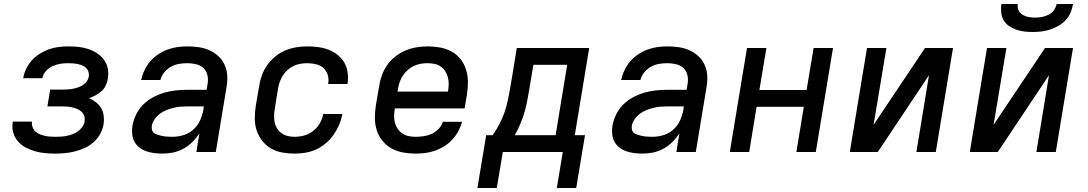

<svg xmlns="http://www.w3.org/2000/svg" viewBox="-20 -760 5440 960"><path d="M257 8Q231 8 204.5 5.5Q178 3 154 -4Q130 -11 107.5 -23Q85 -35 69 -54Q53 -73 46 -98Q39 -123 44 -150V-152H140Q138 -138 142.5 -125Q147 -112 156 -103.5Q165 -95 177.5 -89.5Q190 -84 203.5 -81Q217 -78 230.5 -77Q244 -76 258 -76Q272 -76 286.5 -77Q301 -78 315.5 -81Q330 -84 344 -89.5Q358 -95 370.5 -104Q383 -113 392 -126Q401 -139 403 -153Q405 -167 401 -180Q397 -193 387 -202Q377 -211 364 -216Q351 -221 337.5 -224Q324 -227 309.5 -227.5Q295 -228 281 -228H217L231 -312H295Q308 -312 321 -313Q334 -314 346.5 -316.5Q359 -319 371.5 -323.5Q384 -328 395 -335Q406 -342 414 -353.5Q422 -365 424 -377Q426 -390 422.5 -401Q419 -412 411 -420Q403 -428 392 -432.5Q381 -437 369.5 -439.5Q358 -442 345.5 -443Q333 -444 321 -444Q301 -444 281.5 -441Q262 -438 243 -429.5Q224 -421 209.5 -404.5Q195 -388 192 -369H96Q100 -393 111 -416Q122 -439 139.5 -458.5Q157 -478 179 -491.5Q201 -505 224.5 -513.5Q248 -522 272.5 -525Q297 -528 321 -528Q347 -528 372 -525.5Q397 -523 421 -515Q445 -507 465 -494Q485 -481 499.5 -461.5Q514 -442 519 -417Q524 -392 519 -366Q517 -350 509 -333Q501 -316 487.5 -304Q474 -292 458 -283.5Q442 -275 425 -269Q444 -261 460 -248.5Q476 -236 486 -219Q496 -202 498.5 -181Q501 -160 498 -139Q494 -115 481.5 -91.5Q469 -68 449 -50Q429 -32 405 -21Q381 -10 356.5 -3.5Q332 3 307 5.5Q282 8 257 8Z M793 8Q772 8 751.5 5.5Q731 3 712 -3.5Q693 -10 677.5 -22Q662 -34 652.5 -51Q643 -68 641 -88.5Q639 -109 642 -130Q647 -158 660 -186Q673 -214 695 -236Q717 -258 744.5 -273Q772 -288 801 -296.5Q830 -305 859 -308Q888 -311 916 -311H1013L1018 -341Q1022 -363 1017 -384.5Q1012 -406 997 -420Q982 -434 960 -439Q938 -444 916 -444Q895 -444 874.5 -440.5Q854 -437 835 -426.5Q816 -416 801.5 -398.5Q787 -381 782 -360H686Q691 -385 702.5 -409Q714 -433 731 -453Q748 -473 770.5 -488Q793 -503 817.5 -512Q842 -521 866.5 -524.5Q891 -528 916 -528Q945 -528 973.5 -524Q1002 -520 1026.5 -509Q1051 -498 1071 -480Q1091 -462 1102.5 -437.5Q1114 -413 1116 -384.5Q1118 -356 1113 -327L1059 0H962L977 -94Q962 -70 942 -50Q922 -30 897 -16.5Q872 -3 845.5 2.5Q819 8 793 8ZM842 -76Q869 -76 896.5 -84Q924 -92 946 -111.5Q968 -131 980 -157.5Q992 -184 997 -211L999 -228H916Q899 -228 881.5 -226.5Q864 -225 846 -220.5Q828 -216 811 -209Q794 -202 778.5 -190.5Q763 -179 752.5 -163Q742 -147 739 -130Q738 -121 739.5 -112.5Q741 -104 746.5 -98.5Q752 -93 759.5 -89.5Q767 -86 775 -84Q783 -82 791.5 -80Q800 -78 808 -77.5Q816 -77 824.5 -76.5Q833 -76 842 -76Z M1453 8Q1421 8 1390.5 2.5Q1360 -3 1334.5 -18Q1309 -33 1291 -56Q1273 -79 1263.5 -107.5Q1254 -136 1254 -167.5Q1254 -199 1259 -231L1276 -331Q1280 -358 1290 -385Q1300 -412 1317 -435.5Q1334 -459 1357 -478Q1380 -497 1407 -508Q1434 -519 1461 -523.5Q1488 -528 1516 -528Q1543 -528 1570.5 -524.5Q1598 -521 1622.5 -511.5Q1647 -502 1667.5 -486Q1688 -470 1701 -448Q1714 -426 1718 -399Q1722 -372 1718 -344L1717 -340H1621V-342Q1625 -365 1618.5 -386Q1612 -407 1596.5 -420.5Q1581 -434 1559.5 -439Q1538 -444 1515 -444Q1499 -444 1481.5 -441Q1464 -438 1448 -430.5Q1432 -423 1418 -410.5Q1404 -398 1394.5 -383Q1385 -368 1379 -351Q1373 -334 1370 -317L1354 -217Q1351 -200 1350.5 -182Q1350 -164 1353.5 -147.5Q1357 -131 1366 -117Q1375 -103 1388.5 -93.5Q1402 -84 1418.5 -80Q1435 -76 1453 -76Q1477 -76 1501 -82.5Q1525 -89 1545.5 -105Q1566 -121 1579 -143.5Q1592 -166 1596 -190H1692Q1687 -163 1676 -137Q1665 -111 1648.5 -87Q1632 -63 1609.5 -44Q1587 -25 1561 -13Q1535 -1 1507.5 3.5Q1480 8 1453 8Z M2058 8Q2026 8 1995.5 2.5Q1965 -3 1938.5 -17.5Q1912 -32 1893 -55Q1874 -78 1864.5 -106.5Q1855 -135 1854.5 -167Q1854 -199 1859 -231L1876 -331Q1880 -358 1890 -385Q1900 -412 1917 -436Q1934 -460 1958 -478.5Q1982 -497 2008.5 -508Q2035 -519 2063 -523.5Q2091 -528 2118 -528Q2150 -528 2180.5 -522.5Q2211 -517 2237.5 -502.5Q2264 -488 2282.5 -464.5Q2301 -441 2310 -412.5Q2319 -384 2319.5 -352.5Q2320 -321 2315 -289L2303 -218H1954V-217Q1951 -199 1950.5 -181Q1950 -163 1954.5 -146.5Q1959 -130 1968.5 -116Q1978 -102 1992 -92.5Q2006 -83 2023 -79.5Q2040 -76 2058 -76Q2078 -76 2098.5 -79Q2119 -82 2138 -90.5Q2157 -99 2172.5 -115Q2188 -131 2194 -151H2290Q2284 -127 2271.5 -104Q2259 -81 2241.5 -62Q2224 -43 2201.5 -29Q2179 -15 2155 -6.5Q2131 2 2106.5 5Q2082 8 2058 8ZM1968 -302H2220V-303Q2223 -321 2223.5 -338.5Q2224 -356 2219.5 -373Q2215 -390 2206 -404Q2197 -418 2183.5 -427.5Q2170 -437 2152.5 -440.5Q2135 -444 2117 -444Q2100 -444 2083 -441Q2066 -438 2049.5 -430.5Q2033 -423 2019 -410.5Q2005 -398 1995 -383Q1985 -368 1979 -351Q1973 -334 1970 -317Z M2367 180 2411 -84H2443Q2462 -111 2477.5 -140.5Q2493 -170 2503.5 -201Q2514 -232 2520 -263Q2526 -294 2532 -325L2564 -520H2926L2854 -84H2905L2861 180H2764L2794 0H2494L2464 180ZM2758 -84 2816 -436H2647L2626 -311Q2621 -282 2615.5 -253Q2610 -224 2601.5 -195.5Q2593 -167 2581 -139Q2569 -111 2554 -84Z M3193 8Q3172 8 3151.5 5.5Q3131 3 3112 -3.5Q3093 -10 3077.5 -22Q3062 -34 3052.5 -51Q3043 -68 3041 -88.5Q3039 -109 3042 -130Q3047 -158 3060 -186Q3073 -214 3095 -236Q3117 -258 3144.5 -273Q3172 -288 3201 -296.5Q3230 -305 3259 -308Q3288 -311 3316 -311H3413L3418 -341Q3422 -363 3417 -384.5Q3412 -406 3397 -420Q3382 -434 3360 -439Q3338 -444 3316 -444Q3295 -444 3274.5 -440.5Q3254 -437 3235 -426.5Q3216 -416 3201.5 -398.5Q3187 -381 3182 -360H3086Q3091 -385 3102.5 -409Q3114 -433 3131 -453Q3148 -473 3170.5 -488Q3193 -503 3217.5 -512Q3242 -521 3266.5 -524.5Q3291 -528 3316 -528Q3345 -528 3373.5 -524Q3402 -520 3426.5 -509Q3451 -498 3471 -480Q3491 -462 3502.5 -437.5Q3514 -413 3516 -384.5Q3518 -356 3513 -327L3459 0H3362L3377 -94Q3362 -70 3342 -50Q3322 -30 3297 -16.5Q3272 -3 3245.5 2.5Q3219 8 3193 8ZM3242 -76Q3269 -76 3296.5 -84Q3324 -92 3346 -111.5Q3368 -131 3380 -157.5Q3392 -184 3397 -211L3399 -228H3316Q3299 -228 3281.5 -226.5Q3264 -225 3246 -220.5Q3228 -216 3211 -209Q3194 -202 3178.5 -190.5Q3163 -179 3152.5 -163Q3142 -147 3139 -130Q3138 -121 3139.5 -112.5Q3141 -104 3146.5 -98.5Q3152 -93 3159.5 -89.5Q3167 -86 3175 -84Q3183 -82 3191.5 -80Q3200 -78 3208 -77.5Q3216 -77 3224.5 -76.5Q3233 -76 3242 -76Z M3629 0 3715 -520H3812L3777 -310H4013L4048 -520H4145L4059 0H3962L3999 -226H3763L3726 0Z M4229 0 4315 -520H4412L4348 -136L4605 -520H4745L4659 0H4562L4625 -384L4369 0Z M4829 0 4915 -520H5012L4948 -136L5205 -520H5345L5259 0H5162L5225 -384L4969 0ZM5143 -600Q5122 -600 5101 -602.5Q5080 -605 5060.5 -612Q5041 -619 5024.5 -630.5Q5008 -642 4998 -659Q4988 -676 4986 -697.5Q4984 -719 4987 -740H5069Q5066 -723 5073 -708.5Q5080 -694 5093 -686Q5106 -678 5122 -675Q5138 -672 5155 -672Q5172 -672 5189 -675Q5206 -678 5222 -686Q5238 -694 5249 -708.5Q5260 -723 5263 -740H5345Q5342 -719 5333 -697.5Q5324 -676 5308 -659Q5292 -642 5271.5 -630.5Q5251 -619 5229.5 -612Q5208 -605 5186 -602.5Q5164 -600 5143 -600Z"/></svg>

Font: Iosevka Custom Medium Oblique
Style: Regular
Weight: 500
Italic angle: -9°
Designer: Belleve Invis
Foundry: Belleve Invis
Version: Version 27.0.1